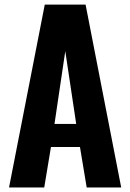

<svg xmlns="http://www.w3.org/2000/svg" viewBox="-20 -830 577 850"><path d="M221.2 -281.2H317.4L269 -603.5ZM20 0 178.2 -809.6H358.9L516.6 0H363.8L334 -179.2H205.6L175.8 0Z"/></svg>

Font: Oswald
Style: DemiBold
Weight: 600
Designer: Vernon Adams
Foundry: Vernon Adams
Version: 3.0; ttfautohint (v0.95) -l 8 -r 50 -G 200 -x 0 -w "G" -W -c